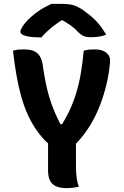

<svg xmlns="http://www.w3.org/2000/svg" viewBox="-20 -963 640 991"><path d="M387 1Q375 3 365.5 4.5Q356 6 346.5 7Q337 8 325 8Q287 8 266 -3Q245 -14 236.5 -34.5Q228 -55 228 -84Q228 -127 228 -170Q228 -213 228 -255H372Q372 -230 372 -206Q372 -182 372 -157.5Q372 -133 372 -109Q372 -79 375 -51.5Q378 -24 387 1ZM47 -701Q62 -706 76.5 -707Q91 -708 105 -708Q134 -708 154 -700Q174 -692 186.5 -671.5Q199 -651 203 -610Q209 -571 216.5 -533.5Q224 -496 235.5 -458Q247 -420 264 -380.5Q281 -341 306 -295L262 -322H330L284 -296Q316 -345 337 -389Q358 -433 372.5 -480Q387 -527 396.5 -580.5Q406 -634 412 -701Q427 -706 441.5 -707Q456 -708 471 -708Q509 -708 530 -690Q551 -672 548 -643Q543 -584 530 -529.5Q517 -475 498.5 -426Q480 -377 456 -334.5Q432 -292 404 -257.5Q376 -223 346 -196Q322 -196 303.5 -197Q285 -198 270 -202Q255 -206 241.5 -214Q228 -222 214 -236Q187 -264 164 -298Q141 -332 122.5 -373Q104 -414 90 -463.5Q76 -513 65.5 -572Q55 -631 47 -701ZM245 -943Q255 -943 264 -943Q273 -943 282.5 -943Q292 -943 301 -943Q332 -943 354.5 -937.5Q377 -932 406 -913Q424 -900 441 -886.5Q458 -873 473 -858Q488 -843 501.5 -824.5Q515 -806 528 -784Q510 -777 491.5 -774Q473 -771 448 -771Q424 -771 410.5 -777.5Q397 -784 386 -795Q367 -816 344.5 -832Q322 -848 278 -872L334 -858Q317 -858 300 -858Q283 -858 266 -858L322 -873Q272 -843 241.5 -817Q211 -791 194 -770H188Q151 -770 128.5 -774Q106 -778 95.5 -784.5Q85 -791 85 -799Q85 -806 91.5 -818Q98 -830 111 -846Q123 -860 138.5 -874Q154 -888 171 -900.5Q188 -913 207 -923.5Q226 -934 245 -943Z"/></svg>

Font: Recursive Monospace Casual
Style: Bold
Weight: 700
Version: Version 1.047